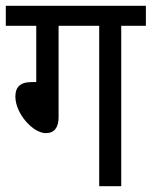

<svg xmlns="http://www.w3.org/2000/svg" viewBox="-20 -642 523 662"><path d="M182 -553H322V0H398V-553H483V-622H0V-553H105V-359H89C47 -359 33 -339 33 -309C33 -251 93 -183 138 -183C168 -183 182 -203 182 -238Z"/></svg>

Font: Noto Sans Condensed
Style: Italic
Weight: 400
Width: 3
Italic angle: -12°
Designer: Monotype Design Team
Foundry: Monotype Imaging Inc.
Version: Version 2.013